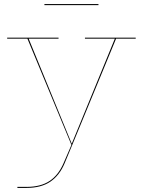

<svg xmlns="http://www.w3.org/2000/svg" viewBox="-20 -708 698 938"><path d="M643 -524V-519H547L333 0L296 89Q271 149 226 179.5Q181 210 110 210H65V205H110Q179 205 222.5 176Q266 147 291 88L329 0L114 -519H15V-524H266V-519H120L330 -7H331L541 -519H395V-524ZM461 -683H197V-688H461Z"/></svg>

Font: Hepta Slab Hairline
Style: Regular
Weight: 400
Designer: Michael LaGattuta
Foundry: Michael LaGattuta
Version: Version 1.100; ttfautohint (v1.8) -l 8 -r 50 -G 200 -x 14 -D